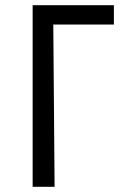

<svg xmlns="http://www.w3.org/2000/svg" viewBox="-20 -715 504 735"><path d="M105 0V-695H416V-621H184L189 0Z"/></svg>

Font: Ruda
Style: Regular
Weight: 400
Designer: Mariela Monsalve and Angelina Sanchez
Foundry: Mariela Monsalve and Angelina Sanchez
Version: Version 2.000